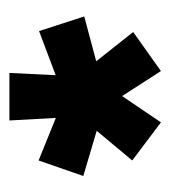

<svg xmlns="http://www.w3.org/2000/svg" viewBox="3 -670 362 408"><g transform="rotate(-90 184.0 -466.0)"><path d="M169 -424 14 -470 47 -565 200 -503ZM218 -438 128 -305 47 -366 153 -493ZM217 -494 320 -364 237 -305 150 -440ZM168 -506 322 -564 353 -468 196 -426ZM141 -464 132 -627H233L225 -464Z"/></g></svg>

Font: Blinker
Style: Regular
Weight: 400
Designer: Juergen Huber
Foundry: supertype
Version: 1.017